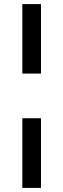

<svg xmlns="http://www.w3.org/2000/svg" viewBox="-20 -731 308 937"><path d="M89 -372V-711H180V-372ZM89 186V-154H180V186Z"/></svg>

Font: Mulish Medium
Style: Regular
Weight: 500
Designer: Vernon Adams
Foundry: Vernon Adams
Version: Version 3.603; ttfautohint (v1.8.3)